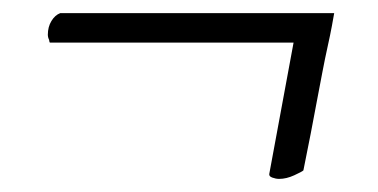

<svg xmlns="http://www.w3.org/2000/svg" viewBox="-20 -384 577 293"><path d="M490 -364Q489 -358 486.5 -344.5Q484 -331 480 -313Q476 -295 472 -274Q468 -253 464 -232Q455 -183 443 -124Q441 -122 429 -116.5Q417 -111 406 -111Q401 -111 395.5 -113Q390 -115 391 -119L428 -319H56Q55 -321 55 -323Q53 -327 53 -331Q53 -343 58.5 -352Q64 -361 72 -364Z"/></svg>

Font: Vermiglione Medium
Style: Italic
Weight: 500
Italic angle: -11°
Version: Version 1.000